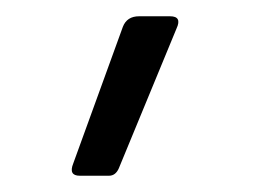

<svg xmlns="http://www.w3.org/2000/svg" viewBox="-20 -104 329 236"><path d="M70 97 131 -71Q136 -84 151 -84H189Q204 -84 197 -69L126 103Q122 112 114 112H78Q64 112 70 97Z"/></svg>

Font: Vivano Light
Style: Regular
Weight: 300
Designer: Joe Prince, Josias Burgherr
Version: Version 2.064;September 19, 2022;FontCreator 14.0.0.2877 64-